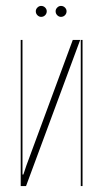

<svg xmlns="http://www.w3.org/2000/svg" viewBox="-20 -630 344 649"><path d="M251 -495 68 -1H50V-495H56V-40H59L69 -70L226 -495ZM253 -495H259V-1H253ZM101 -592Q101 -599 106.5 -604.5Q112 -610 119 -610Q127 -610 132.5 -604.5Q138 -599 138 -592Q138 -584 132.5 -578.5Q127 -573 119 -573Q112 -573 106.5 -578.5Q101 -584 101 -592ZM168 -592Q168 -599 173.5 -604.5Q179 -610 186 -610Q194 -610 199.5 -604.5Q205 -599 205 -592Q205 -584 199.5 -578.5Q194 -573 186 -573Q179 -573 173.5 -578.5Q168 -584 168 -592Z"/></svg>

Font: Moniqa Thin Display
Style: Regular
Weight: 100
Designer: Rajesh Rajput
Foundry: Rajesh Rajput
Version: Version 1.000